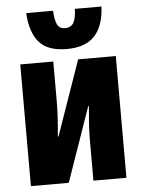

<svg xmlns="http://www.w3.org/2000/svg" viewBox="-55 -825 643 869"><g transform="rotate(-5 267.0 -391.0)"><path d="M50 0V-553H200V-383Q200 -342 198 -304.5Q196 -267 191 -213H194L313 -553H484V0H334V-180Q334 -219 336.5 -258Q339 -297 343 -338H340L222 0ZM266 -604Q180 -604 141 -649Q102 -694 97 -782H219Q221 -740 231 -719.5Q241 -699 266 -699Q294 -699 305.5 -719.5Q317 -740 318 -782H439Q435 -695 393.5 -649.5Q352 -604 266 -604Z"/></g></svg>

Font: Noto Sans ExtraCondensed Black
Style: Regular
Weight: 900
Width: 2
Designer: Monotype Design Team
Foundry: Monotype Imaging Inc.
Version: Version 2.013; ttfautohint (v1.8.4.7-5d5b)